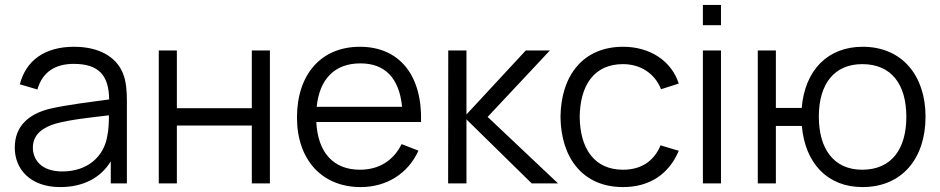

<svg xmlns="http://www.w3.org/2000/svg" viewBox="-20 -745 3820 780"><path d="M224.5 15C316.5 15 388 -21 430 -89.5V0H495.5V-335.5C495.5 -375.5 492.5 -415.5 479.5 -447C451 -517 379 -555 280.5 -555C161.5 -555 85.5 -499 60.5 -402.5L132 -381.5C152.5 -453.5 205.5 -485.5 279.5 -485.5C382 -485.5 422 -438.5 423.5 -341C351.5 -331 250.5 -319.5 177.5 -302C97 -280.5 40 -233.5 40 -145C40 -59 102 15 224.5 15ZM233 -48.5C146 -48.5 113.5 -98 113.5 -145C113.5 -203.5 161 -229.5 207 -243C266.5 -259.5 351.5 -268 422.5 -276.5C422.5 -252 421.5 -217 415.5 -190.5C401.5 -109 336 -48.5 233 -48.5Z M698.5 0V-235H1003V0H1076.5V-540H1003V-305.5H698.5V-540H625V0Z M1445 15C1549.5 15 1637 -38.5 1680 -133L1611.5 -159.5C1578 -92 1519 -55.5 1442 -55.5C1334.5 -55.5 1271 -125.5 1265 -249.5H1690.5C1696 -440 1602 -555 1442 -555C1286 -555 1186.5 -444.5 1186.5 -267.5C1186.5 -96.5 1287.5 15 1445 15ZM1444 -487.5C1544.5 -487.5 1602 -427.5 1613.5 -311H1266.5C1278 -424.5 1340 -487.5 1444 -487.5Z M1875 0V-260L2140 0H2247L1961 -270L2214 -540H2116L1875 -280V-540H1801L1800.5 0Z M2511 15C2618 15 2697 -36.5 2737.5 -132.5L2663.5 -154.5C2636.5 -89.5 2584 -55.5 2511 -55.5C2395 -55.5 2336.5 -140.5 2335 -270C2336.5 -396 2391.5 -484.5 2511 -484.5C2581.5 -484.5 2640 -447 2665.5 -382.5L2737.5 -405.5C2707.5 -498 2620.5 -555 2511.5 -555C2350 -555 2259 -440 2257 -270C2259 -103.5 2347.5 15 2511 15Z M2909 -642.5V-725H2835.5V-642.5ZM2909 0V-540H2835.5V0Z M3484 15C3644.5 15 3740 -101.5 3740 -271C3740 -437 3645.5 -555 3484.5 -555C3342.5 -555 3249.5 -459.5 3237 -306.5H3132V-540H3058.5V0H3132V-233.5H3237.5C3250.5 -83 3340.5 15 3484 15ZM3482.5 -55.5C3367 -55.5 3306.5 -140.5 3306.5 -271C3306.5 -404 3369 -484.5 3483 -484.5C3602 -484.5 3662 -401.5 3662 -270.5C3662 -141.5 3603.5 -55.5 3482.5 -55.5Z"/></svg>

Font: Manrope
Style: Regular
Weight: 400
Designer: Mikhail Sharanda
Foundry: Mikhail Sharanda
Version: Version 4.505